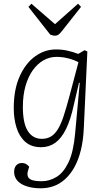

<svg xmlns="http://www.w3.org/2000/svg" viewBox="-20 -783 570 1033"><path d="M409 -337 405 -338 377 -218Q360 -139 335 -88.5Q310 -38 277 -14.5Q244 9 201 9Q149 9 116.5 -19.5Q84 -48 69 -96Q54 -144 54 -201Q54 -301 85.5 -371.5Q117 -442 168.5 -479.5Q220 -517 281 -517Q314 -517 343 -510.5Q372 -504 401 -493L435 -513L450 -506L431 -95Q428 -26 414.5 27Q401 80 379.5 118Q358 156 329.5 181.5Q301 207 268.5 218.5Q236 230 200 230Q164 230 136.5 223Q109 216 91 204Q73 192 64.5 176Q56 160 56 142Q56 119 67.5 106.5Q79 94 98 94Q107 94 113.5 96.5Q120 99 126 103.5Q132 108 137 114L131 134Q125 153 130 166.5Q135 180 153 186Q171 192 205 192Q246 192 284 169Q322 146 348.5 90.5Q375 35 384 -63ZM205 -36Q233 -36 254 -48.5Q275 -61 291.5 -88Q308 -115 322.5 -159Q337 -203 354 -267L402 -448Q381 -460 349 -468.5Q317 -477 284 -477Q247 -477 214 -458.5Q181 -440 156 -404.5Q131 -369 117 -319.5Q103 -270 103 -208Q103 -119 130 -77.5Q157 -36 205 -36ZM133 -746 149 -763 276 -653 400 -763 416 -746 310 -612Q303 -603 295 -597Q287 -591 275 -591Q268 -591 262 -593Q256 -595 250 -597Z"/></svg>

Font: Literata 18pt ExtraLight
Style: Italic
Weight: 250
Italic angle: -2°
Designer: Latin by Veronika Burian and Jose Scaglione. Greek by Irene Vlachou. Cyrillic by Vera Evstafieva
Foundry: TypeTogether
Version: Version 3.103;gftools[0.9.29]